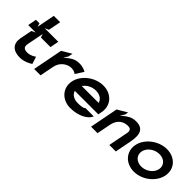

<svg xmlns="http://www.w3.org/2000/svg" viewBox="115 -1462 2303 2303"><g transform="rotate(45 1267.0 -310.5)"><path d="M90 -337H217L167 -314L136 -156C118 -52 175 11 294 11C370 11 435 -29 455 -42L425 -135C408 -122 366 -95 314 -95C257 -95 237 -119 247 -172L289 -385L303 -339H466L487 -450H257L306 -473L337 -632H229L184 -401L171 -447H111Z M513 -15H621L656 -194C675 -292 758 -340 821 -340C864 -340 887 -325 898 -314L964 -417C952 -425 913 -447 850 -447C775 -447 737 -416 695 -384L661 -358L698 -411L709 -469L587 -397Z M938 -226C913 -96 1009 11 1150 11C1288 11 1396 -51 1421 -118H1280C1262 -95 1202 -95 1170 -95C1111 -95 1065 -121 1048 -162L1043 -174H1442L1451 -222C1477 -355 1383 -462 1242 -462C1101 -462 963 -356 938 -226ZM1061 -274 1072 -287C1104 -328 1161 -356 1221 -356C1281 -356 1327 -329 1343 -287L1348 -274Z M1485 -8H1595L1629 -183C1642 -248 1681 -328 1795 -328C1837 -328 1853 -304 1844 -260L1795 -8H1905L1939 -183C1960 -289 1987 -436 1824 -436C1749 -436 1709 -404 1667 -372L1633 -347L1671 -400L1679 -443L1555 -370Z M2016 -226C1991 -96 2087 11 2228 11C2370 11 2505 -96 2530 -226C2555 -356 2462 -462 2320 -462C2179 -462 2041 -356 2016 -226ZM2124 -226C2138 -300 2217 -356 2299 -356C2380 -356 2436 -300 2422 -226C2408 -152 2329 -95 2248 -95C2166 -95 2110 -152 2124 -226Z"/></g></svg>

Font: Charger Eco
Style: Obl
Weight: 1000
Designer: Jasper
Foundry: Cannot Into Space Fonts
Version: Version 1.1